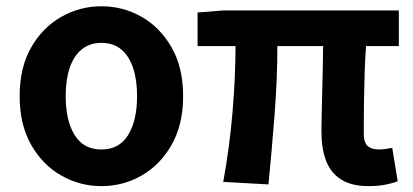

<svg xmlns="http://www.w3.org/2000/svg" viewBox="-20 -594 1349 627"><path d="M311.2 13.8Q240.7 13.8 179.8 -21Q118.8 -55.7 81.5 -121.5Q44.2 -187.3 44.2 -279.9Q44.2 -373.1 81.5 -438.6Q118.8 -504.1 179.8 -538.8Q240.7 -573.5 311.2 -573.5Q382.4 -573.5 442.9 -538.8Q503.4 -504.1 540.7 -438.6Q578 -373.1 578 -279.9Q578 -187.3 540.7 -121.5Q503.4 -55.7 442.9 -21Q382.4 13.8 311.2 13.8ZM311.2 -105.8Q369.3 -105.8 398.5 -153.1Q427.6 -200.4 427.6 -279.9Q427.6 -332.7 414.8 -371.7Q401.9 -410.7 376.2 -432.3Q350.5 -454 311.2 -454Q272.7 -454 246.5 -432.3Q220.2 -410.7 207.4 -371.7Q194.5 -332.7 194.5 -279.9Q194.5 -200.4 223.7 -153.1Q252.8 -105.8 311.2 -105.8Z M1184.2 13.8Q1127.4 13.8 1093.4 -8.2Q1059.4 -30.2 1044.5 -69.9Q1029.7 -109.6 1029.7 -163.7Q1029.7 -179 1030.3 -209.8Q1030.9 -240.7 1031.9 -280.8Q1032.9 -321 1033.9 -363.4Q1034.9 -405.9 1035.1 -443.6H885.8Q885.8 -338.4 876.8 -221.1Q867.7 -103.9 856.7 8.2L709 0Q729.9 -114.4 739.5 -229.8Q749.1 -345.3 749.1 -443.6H625.2V-553.2L708.1 -559.8H1282.5V-443.6H1175.4Q1172.4 -403.9 1170.9 -359.3Q1169.4 -314.7 1168.8 -273.5Q1168.2 -232.3 1168.1 -201.5Q1168 -170.6 1168 -157.7Q1168 -128.1 1180.9 -117Q1193.8 -105.8 1219 -105.8Q1232.3 -105.8 1260.9 -111L1278.8 -2.2Q1263.7 4.1 1239.1 8.9Q1214.5 13.8 1184.2 13.8Z"/></svg>

Font: Noto Sans SC Thin
Style: Regular
Weight: 100
Designer: Ryoko NISHIZUKA 西塚涼子 (kana, bopomofo & ideographs); Paul D. Hunt (Latin, Greek & Cyrillic); Sandoll Communications 산돌커뮤니
Foundry: Adobe
Version: Version 2.004-H2;hotconv 1.0.118;makeotfexe 2.5.65603